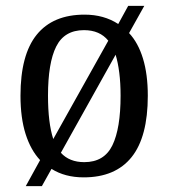

<svg xmlns="http://www.w3.org/2000/svg" viewBox="-20 -596 576 656"><path d="M117 -49Q85 -83 67.5 -138Q50 -193 50 -269Q50 -409 105.5 -477.5Q161 -546 269 -546Q335 -546 384 -514L418 -576H473L421 -483Q452 -450 468.5 -396Q485 -342 485 -269Q485 -128 429.5 -59Q374 10 266 10Q202 10 156 -19L123 40H68ZM350 -457Q321 -493 267 -493Q200 -493 172 -437Q144 -381 144 -269Q144 -176 162 -121ZM268 -42Q336 -42 364 -99.5Q392 -157 392 -269Q392 -312 387.5 -347.5Q383 -383 375 -409L188 -74Q217 -42 268 -42Z"/></svg>

Font: Noto Serif Myanmar SemCond
Style: Regular
Weight: 400
Width: 4
Designer: Ben Mitchell and the Monotype Design Team
Foundry: Monotype Imaging Inc.
Version: Version 2.106; ttfautohint (v1.8.4.7-5d5b)